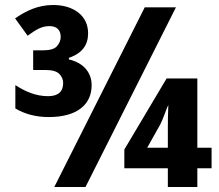

<svg xmlns="http://www.w3.org/2000/svg" viewBox="-20 -743 870 763"><path d="M319.8 0 679.2 -713.9H555.2L195.8 0ZM173.8 -277.8C285.6 -277.8 344.2 -326.7 344.2 -404.8C344.2 -451.7 314.9 -492.7 253.9 -506.8V-513.2C307.1 -531.2 330.1 -564.9 330.1 -609.9C330.1 -644.5 317.4 -672.4 291.5 -692.9C265.6 -712.9 232.4 -723.1 190.9 -723.1C129.9 -723.1 82.5 -699.2 40 -669.9L89.8 -601.1C125 -626.5 146 -639.2 176.8 -639.2C208 -639.2 221.2 -621.6 221.2 -596.2C221.2 -583 216.3 -570.8 206.5 -559.6C196.8 -548.3 178.2 -543 150.9 -543H111.8V-464.8H162.1C187.5 -464.8 205.6 -459.5 215.8 -449.2C226.1 -438.5 231 -426.3 231 -413.1C231 -379.9 212.4 -360.8 170.9 -360.8C121.6 -360.8 79.6 -379.9 41 -404.8V-312C79.6 -289.1 124 -277.8 173.8 -277.8ZM764.2 0V-74.2H820.8V-155.8H764.2V-431.2H642.1L474.1 -148.9V-74.2H647V0ZM617.2 -249C621.6 -257.8 627 -270.5 633.3 -287.1C639.2 -303.7 644.5 -316.9 648.9 -326.2C647.5 -293.5 647 -262.7 647 -235.8V-155.8H564.9Z"/></svg>

Font: Avrile Sans
Style: Bold
Weight: 700
Designer: Monotype Design Team, Google (font), Stefan Peev (BGR Cyrillic), Cristiano Sobral (main changes)
Foundry: The Avrile Sans Project Authors
Version: Version 3.110